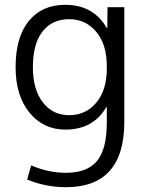

<svg xmlns="http://www.w3.org/2000/svg" viewBox="-20 -550 613 800"><path d="M117 -270Q117 -177 158.5 -123.5Q200 -70 268 -70Q337 -70 381 -122Q425 -174 425 -265V-275Q425 -365 381 -417.5Q337 -470 268 -470Q197 -470 157 -418.5Q117 -367 117 -270ZM45 -270Q45 -395 100 -462.5Q155 -530 252 -530Q369 -530 425 -433H427L428 -520H498V-43Q498 230 255 230Q170 230 93 198L110 139Q181 170 255 170Q343 170 384 121Q425 72 425 -40V-104H423Q369 -10 252 -10Q161 -10 103 -80.5Q45 -151 45 -270Z"/></svg>

Font: Mplus 1p
Style: Regular
Weight: 400
Version: Version 1.061